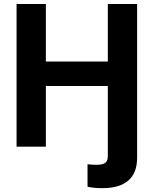

<svg xmlns="http://www.w3.org/2000/svg" viewBox="-20 -748 784 979"><path d="M426.3 204.1V89.4Q437.5 90.8 449 91.6Q460.4 92.3 471.2 92.3Q504.4 92.3 517.1 82Q529.8 71.8 529.8 48.3V-62H679.2V56.6Q679.2 133.3 634.5 172.4Q589.8 211.4 502.4 211.4Q480 211.4 460.4 209.5Q440.9 207.5 426.3 204.1ZM64.5 0V-727.5H213.9V-434.1H529.8V-727.5H679.2V0H529.8V-309.6H213.9V0Z"/></svg>

Font: Inter 16pt
Style: Bold
Weight: 700
Version: Version 4.001;git-66647c0bb